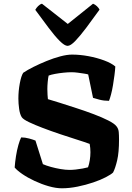

<svg xmlns="http://www.w3.org/2000/svg" viewBox="-20 -1014 713 1034"><path d="M313 0Q281 0 242.5 -11Q204 -22 166.5 -39.5Q129 -57 100.5 -76.5Q72 -96 59 -112Q61 -140 66 -172.5Q71 -205 79 -233Q87 -261 94 -274Q115 -274 137 -268Q159 -262 171 -257L211 -130Q229 -122 254.5 -115Q280 -108 306.5 -103.5Q333 -99 355 -99Q369 -99 388 -101Q407 -103 425.5 -106.5Q444 -110 454 -113Q460 -129 463.5 -151Q467 -173 467 -194Q467 -203 466 -216.5Q465 -230 463 -239Q436 -249 393 -262.5Q350 -276 302.5 -292Q255 -308 211.5 -324.5Q168 -341 136.5 -356Q105 -371 97 -383Q87 -399 83 -428Q79 -457 79 -483Q79 -524 86.5 -564.5Q94 -605 105 -622Q127 -637 160 -653.5Q193 -670 231 -685.5Q269 -701 305 -710.5Q341 -720 368 -720Q411 -720 456.5 -711.5Q502 -703 541 -688.5Q580 -674 601 -656Q600 -636 596.5 -609.5Q593 -583 588.5 -555.5Q584 -528 578 -505.5Q572 -483 567 -471Q540 -471 516.5 -477Q493 -483 481 -487L455 -613Q450 -615 434 -617.5Q418 -620 399.5 -622.5Q381 -625 366 -625Q346 -625 322 -622.5Q298 -620 276.5 -616Q255 -612 242 -607Q239 -595 237 -573.5Q235 -552 235 -534Q235 -519 236 -503.5Q237 -488 238 -480Q263 -473 303.5 -460Q344 -447 392 -431.5Q440 -416 485 -399Q530 -382 563.5 -365Q597 -348 608 -333Q618 -320 619.5 -303Q621 -286 621 -262Q621 -193 611 -150.5Q601 -108 589 -85Q579 -75 550.5 -60Q522 -45 482 -31.5Q442 -18 398 -9Q354 0 313 0ZM344 -767Q328 -767 301.5 -793.5Q275 -820 242 -864Q209 -908 170 -961Q176 -972 185.5 -981.5Q195 -991 206 -994L345 -885L481 -994Q492 -990 502 -980.5Q512 -971 516 -962Q478 -909 444.5 -864.5Q411 -820 385.5 -793.5Q360 -767 344 -767Z"/></svg>

Font: Texturina 12pt ExtraBold
Style: Regular
Weight: 800
Designer: Guillermo Torres Carreño
Foundry: Omnibus-Type
Version: Version 1.002